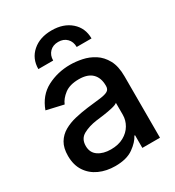

<svg xmlns="http://www.w3.org/2000/svg" viewBox="-183 -860 895 981"><g transform="rotate(-30 264.5 -370.0)"><path d="M209 11.7Q157.2 11.7 115.2 -7.3Q73.2 -26.4 48.8 -63.5Q24.4 -100.6 24.4 -154.3Q24.4 -200.7 42.2 -230.5Q60.1 -260.3 90.3 -277.6Q120.6 -294.9 158 -303.7Q195.3 -312.5 233.9 -317.4Q282.7 -322.8 313.2 -326.7Q343.8 -330.6 357.7 -338.9Q371.6 -347.2 371.6 -366.7V-369.1Q371.6 -415.5 345.5 -440.9Q319.3 -466.3 268.1 -466.3Q214.4 -466.3 183.6 -442.9Q152.8 -419.4 141.1 -390.6L41 -413.6Q67.9 -487.8 130.1 -520.3Q192.4 -552.7 266.1 -552.7Q298.8 -552.7 335.7 -545.2Q372.6 -537.6 404.8 -517.1Q437 -496.6 457.5 -459.2Q478 -421.9 478 -362.3V0H374V-74.7H370.1Q355 -44.4 315.9 -16.4Q276.9 11.7 209 11.7ZM231.9 -73.2Q276.4 -73.2 307.6 -90.6Q338.9 -107.9 355.5 -136.2Q372.1 -164.6 372.1 -196.3V-267.1Q364.3 -259.8 339.4 -253.9Q314.5 -248 286.1 -244.1Q257.8 -240.2 240.7 -238.3Q194.8 -231.9 161.6 -213.6Q128.4 -195.3 128.4 -152.8Q128.4 -113.3 157.7 -93.3Q187 -73.2 231.9 -73.2ZM115.2 -614.3Q115.2 -675.8 158.7 -713.9Q202.1 -752 272 -752Q341.8 -752 385.3 -713.9Q428.7 -675.8 428.7 -614.3H341.3Q341.3 -645.5 322.3 -664.8Q303.2 -684.1 272 -684.1Q240.7 -684.1 221.7 -664.8Q202.6 -645.5 202.6 -614.3Z"/></g></svg>

Font: Inter Tight Medium
Style: Regular
Weight: 500
Designer: Rasmus Andersson
Foundry: rsms
Version: Version 3.004; ttfautohint (v1.8.4.7-5d5b)